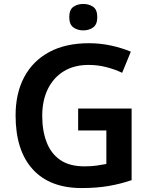

<svg xmlns="http://www.w3.org/2000/svg" viewBox="-20 -943 765 973"><path d="M376 -393H647V-30Q591 -11 530.5 -0.5Q470 10 394 10Q232 10 145.5 -85.5Q59 -181 59 -358Q59 -470 102.5 -552Q146 -634 229 -679Q312 -724 431 -724Q489 -724 543.5 -712Q598 -700 643 -681L599 -574Q564 -591 520 -602.5Q476 -614 429 -614Q356 -614 303.5 -582Q251 -550 222.5 -492Q194 -434 194 -356Q194 -281 216 -223Q238 -165 285 -132.5Q332 -100 408 -100Q445 -100 471 -104Q497 -108 519 -112V-282H376ZM402 -923Q431 -923 452 -908.5Q473 -894 473 -856Q473 -819 452 -804Q431 -789 402 -789Q373 -789 352 -804Q331 -819 331 -856Q331 -894 352 -908.5Q373 -923 402 -923Z"/></svg>

Font: Noto Sans Sora Sompeng Semi
Style: Bold
Weight: 700
Designer: Monotype Design Team. David Williams.
Foundry: Monotype Imaging Inc.
Version: Version 2.101; ttfautohint (v1.8.4.7-5d5b)